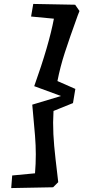

<svg xmlns="http://www.w3.org/2000/svg" viewBox="-20 -849 464 976"><path d="M42 43 158 32Q162 -15 162 -65Q162 -109 158 -159.5Q154 -210 149 -261L144 -317L290 -361L154 -411Q229 -621 254 -754L138 -765L149 -829L362 -825L384 -793L375 -770Q333 -654 309.5 -581.5Q286 -509 272 -437L363 -397L351 -325L252 -285Q250 -245 250 -226Q250 -167 255.5 -107.5Q261 -48 272 42L276 77L250 103L37 107Z"/></svg>

Font: Andada Pro ExtraBold
Style: Italic
Weight: 800
Italic angle: -6.99998°
Designer: Carolina Giovagnoli
Foundry: Huerta Tipografica
Version: Version 3.005; ttfautohint (v1.8.4)